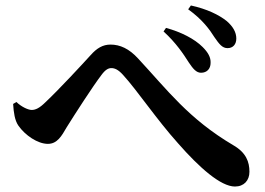

<svg xmlns="http://www.w3.org/2000/svg" viewBox="-20 -735 970 702"><path d="M812 -559C832 -559 844 -573 844 -594C844 -617 832 -638 809 -658C780 -681 737 -702 678 -715L668 -701C721 -663 747 -626 764 -599C782 -573 793 -559 812 -559ZM715 -469C737 -469 750 -484 750 -505C751 -525 741 -543 721 -563C691 -593 642 -618 587 -633L578 -620C624 -578 651 -537 670 -507C686 -483 698 -469 715 -469ZM839 -53C872 -53 892 -75 892 -107C892 -143 880 -177 833 -204C669 -301 592 -406 485 -521C452 -557 419 -572 384 -572C356 -572 334 -559 311 -533C282 -501 193 -405 147 -362C125 -340 110 -333 96 -333C84 -333 60 -343 40 -362L28 -355C30 -323 34 -295 47 -276C72 -240 118 -209 155 -209C189 -209 205 -237 224 -270C254 -318 319 -419 351 -461C365 -480 376 -486 387 -486C399 -486 412 -481 430 -461C482 -404 552 -299 631 -211C709 -122 787 -53 839 -53Z"/></svg>

Font: GenRyuMin2 TW B
Style: Regular
Weight: 700
Version: Version 2.100;PS 2.1;hotconv 16.6.51;makeotf.lib2.5.65220 DE